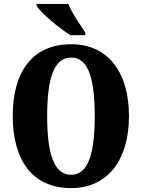

<svg xmlns="http://www.w3.org/2000/svg" viewBox="-20 -951 724 981"><path d="M340 -771H416V-784C392 -822 346 -886 329 -931H167V-921C188 -886 282 -807 340 -771ZM343 10C533 10 639 -137 639 -358C639 -580 533 -725 344 -725C142 -725 45 -580 45 -359C45 -137 142 10 343 10ZM343 -58C254 -58 221 -169 221 -358C221 -547 254 -657 344 -657C432 -657 464 -547 464 -358C464 -169 432 -58 343 -58Z"/></svg>

Font: Noto Serif Devanagari ExtraCondensed Black
Style: Regular
Weight: 900
Width: 2
Designer: Universal Thirst, Indian Type Foundry and the Monotype Design Team
Foundry: Monotype Imaging Inc.
Version: Version 2.004